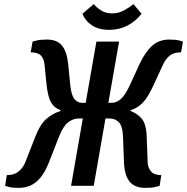

<svg xmlns="http://www.w3.org/2000/svg" viewBox="-20 -902 908 932"><path d="M70 10Q38 10 21.5 5Q5 0 5 0L13 -52Q49 -52 70 -69.5Q91 -87 101 -110L152 -240Q176 -301 207.5 -327Q239 -353 274 -363V-367Q245 -377 229 -403Q213 -429 206 -490L196 -590Q193 -617 178.5 -632.5Q164 -648 129 -648L138 -700Q138 -700 156.5 -705Q175 -710 207 -710Q258 -710 281.5 -680Q305 -650 311 -590L321 -490Q326 -440 341 -421.5Q356 -403 377 -403H396L448 -700H558L506 -403H524Q545 -403 566.5 -421.5Q588 -440 611 -490L657 -590Q685 -650 718.5 -680Q752 -710 803 -710Q835 -710 851.5 -705Q868 -700 868 -700L859 -648Q824 -648 804.5 -632.5Q785 -617 772 -590L726 -490Q698 -429 672.5 -403Q647 -377 614 -367V-363Q644 -353 667 -327Q690 -301 692 -240L697 -110Q699 -87 713.5 -69.5Q728 -52 763 -52L755 0Q755 0 736.5 5Q718 10 686 10Q634 10 609.5 -20Q585 -50 582 -110L577 -240Q575 -290 557 -308.5Q539 -327 511 -327H492L435 0H325L382 -327H364Q335 -327 311 -308.5Q287 -290 267 -240L216 -110Q192 -50 157 -20Q122 10 70 10ZM510 -757Q461 -757 428 -778Q395 -799 380 -835L435 -882Q447 -867 469.5 -852Q492 -837 524 -837Q555 -837 582.5 -852Q610 -867 628 -882L667 -835Q639 -799 599 -778Q559 -757 510 -757Z"/></svg>

Font: Cuprum SemiBold
Style: Italic
Weight: 600
Italic angle: -10°
Version: Version 3.000